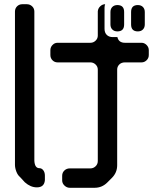

<svg xmlns="http://www.w3.org/2000/svg" viewBox="-20 -787 768 911"><path d="M537 -611H515Q497 -611 486.5 -621.5Q476 -632 476 -650V-751Q476 -760 479 -767Q466 -767 455.5 -757Q445 -747 444 -733V-618Q444 -604 433.5 -594Q423 -584 409 -584H253Q239 -584 229 -573.5Q219 -563 219 -549V-526Q219 -511 229 -501Q239 -491 253 -491H409Q423 -491 433.5 -481Q444 -471 444 -457V-23Q444 -8 433.5 2Q423 12 409 12H311Q296 12 285.5 22Q275 32 275 47V69Q275 83 286 93.5Q297 104 311 104H429Q464 104 489 79L511 57Q536 32 536 -3V-457Q536 -471 546 -481Q556 -491 573 -491H652Q665 -491 675.5 -501Q686 -511 686 -526V-549Q686 -563 675.5 -573.5Q665 -584 652 -584H573Q543 -584 537 -611ZM98 78Q125 102 155 102Q190 102 193 68V46Q193 31 185.5 21Q178 11 167 11Q145 11 143 -24V-732Q143 -747 132.5 -757Q122 -767 107 -767H86Q71 -767 61 -757Q51 -747 51 -732V-5Q51 10 57.5 27Q64 44 75 53ZM634 -638Q649 -638 658 -647Q667 -656 667 -671V-730Q667 -745 658 -754Q649 -763 634 -763Q602 -763 602 -730V-671Q602 -638 634 -638ZM537 -638Q569 -638 569 -671V-730Q569 -763 537 -763Q522 -763 513 -754Q504 -745 504 -730V-671Q504 -656 513 -647Q522 -638 537 -638Z"/></svg>

Font: WDXL Lubrifont SC
Style: Regular
Weight: 400
Designer: [WDXL Lubrifont] Copyright 2020-2022 (c) NightFurySL2001, Skr-ZERO; [ZCOOL QingKe HuangYou] Copyright 2018-2022 (c) The 
Version: Version 2.001;hotconv 1.1.1;makeotfexe 2.6.0